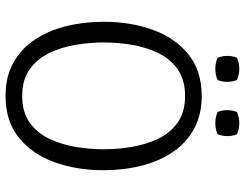

<svg xmlns="http://www.w3.org/2000/svg" viewBox="-115 -755 882 692"><g transform="rotate(90 326.0 -409.0)"><path d="M58.5 -342Q58.5 -439 87.5 -519Q116.5 -599 175.8 -647Q235 -695 326 -695Q394.5 -695 444.8 -667.2Q495 -639.5 528 -590.8Q561 -542 577.2 -478.2Q593.5 -414.5 593.5 -342Q593.5 -244.5 564.5 -164.2Q535.5 -84 476.2 -36Q417 12 326 12Q257 12 206.8 -15.8Q156.5 -43.5 123.5 -92.5Q90.5 -141.5 74.5 -205.5Q58.5 -269.5 58.5 -342ZM133 -342Q133 -292.5 141.5 -241Q150 -189.5 171 -145.8Q192 -102 229.8 -75Q267.5 -48 326 -48Q384 -48 421.8 -75Q459.5 -102 480.2 -145.8Q501 -189.5 509.5 -241Q518 -292.5 518 -342Q518 -391.5 509.5 -442.8Q501 -494 480.2 -537.8Q459.5 -581.5 421.8 -608.2Q384 -635 326 -635Q267.5 -635 229.8 -608.2Q192 -581.5 171 -537.8Q150 -494 141.5 -442.8Q133 -391.5 133 -342ZM423.5 -744Q413.5 -744 402.2 -746.2Q391 -748.5 383.5 -752.5Q380 -761.5 378.5 -770.2Q377 -779 377 -787Q377 -795.5 378.5 -804Q380 -812.5 383.5 -822Q391 -826 402.2 -828.2Q413.5 -830.5 423.5 -830.5Q434 -830.5 445.2 -828.2Q456.5 -826 464 -822Q467.5 -812.5 469 -804Q470.5 -795.5 470.5 -787Q470.5 -779 469 -770.2Q467.5 -761.5 464 -752.5Q456.5 -748.5 445.2 -746.2Q434 -744 423.5 -744ZM228.5 -744Q218 -744 206.8 -746.2Q195.5 -748.5 188 -752.5Q184.5 -761.5 183 -770.2Q181.5 -779 181.5 -787Q181.5 -795.5 183 -804Q184.5 -812.5 188 -822Q195.5 -826 206.8 -828.2Q218 -830.5 228.5 -830.5Q238.5 -830.5 249.8 -828.2Q261 -826 268.5 -822Q272 -812.5 273.5 -804Q275 -795.5 275 -787Q275 -779 273.5 -770.2Q272 -761.5 268.5 -752.5Q261 -748.5 249.8 -746.2Q238.5 -744 228.5 -744Z"/></g></svg>

Font: Signika Negative SC Light
Style: Regular
Weight: 300
Designer: Anna Giedryś
Foundry: Anna Giedryś
Version: Version 2.000; ttfautohint (v1.8.3) -l 8 -r 50 -G 200 -x 9 -